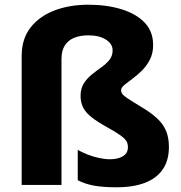

<svg xmlns="http://www.w3.org/2000/svg" viewBox="-20 -785 769 815"><path d="M630 -594Q630 -559 616.5 -532.5Q603 -506 583 -486Q563 -466 542.5 -451Q522 -436 508 -424.5Q494 -413 494 -402Q494 -390 505 -380Q516 -370 538.5 -356.5Q561 -343 596 -321Q629 -300 651.5 -278Q674 -256 685.5 -228Q697 -200 697 -161Q697 -105 671.5 -67Q646 -29 596.5 -9.5Q547 10 474 10Q417 10 379 3Q341 -4 310 -20V-149Q327 -139 350.5 -129.5Q374 -120 400 -114.5Q426 -109 447 -109Q481 -109 502 -122Q523 -135 523 -160Q523 -175 516.5 -186Q510 -197 490.5 -211Q471 -225 431 -247Q390 -270 366 -289.5Q342 -309 332 -330.5Q322 -352 322 -378Q322 -409 335.5 -430.5Q349 -452 369.5 -468.5Q390 -485 410.5 -499.5Q431 -514 444.5 -531Q458 -548 458 -571Q458 -599 429.5 -617Q401 -635 355 -635Q319 -635 293.5 -624Q268 -613 254.5 -591Q241 -569 241 -535V0H72V-547Q72 -620 109.5 -668Q147 -716 211 -740.5Q275 -765 355 -765Q434 -765 496.5 -745.5Q559 -726 594.5 -688.5Q630 -651 630 -594Z"/></svg>

Font: Noto Sans Cham ExtraBold
Style: Regular
Weight: 800
Version: Version 2.002